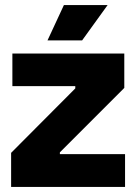

<svg xmlns="http://www.w3.org/2000/svg" viewBox="-20 -740 539 760"><path d="M24 0V-135L278 -390V-399H29V-528H472V-392L217 -137V-130H475V0ZM305 -580H168L233 -720H406Z"/></svg>

Font: Bricolage Grotesque 72pt ExtraBold
Style: Regular
Weight: 800
Designer: Mathieu Triay
Foundry: Atelier Triay
Version: Version 1.001;gftools[0.9.33.dev8+g029e19f]